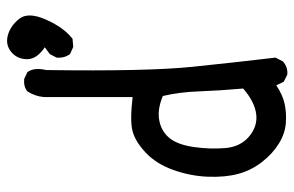

<svg xmlns="http://www.w3.org/2000/svg" viewBox="-164 -658 828 540"><g transform="rotate(-90 250.0 -388.0)"><path d="M310 6 290 -4 280 -25Q255 -8 230 -2Q205 4 175 2Q145 0 116.5 -17.5Q88 -35 64.5 -65Q41 -95 31 -132Q21 -169 23 -218Q25 -267 42 -314.5Q59 -362 90 -391.5Q121 -421 150.5 -429Q180 -437 247 -429V-678Q249 -703 263 -725Q276 -736 298 -734L317 -725Q331 -707 323 -672Q319 -388 332 -262Q345 -136 358 -27L347 -6Q331 8 310 6ZM271 -118Q265 -187 263 -242.5Q261 -298 250 -344Q212 -360 181 -354Q150 -348 131.5 -325Q113 -302 106.5 -257Q100 -212 103.5 -169Q107 -126 136 -101.5Q165 -77 199.5 -81.5Q234 -86 271 -118ZM388 -596 368 -605Q356 -621 358 -643L368 -662L387 -676Q353 -699 353.5 -726.5Q354 -754 374 -770.5Q394 -787 420.5 -780Q447 -773 467 -748Q487 -723 465 -673Q443 -623 411 -598Z"/></g></svg>

Font: Kosefont JP
Style: Regular
Weight: 400
Designer: Nozomi Seto 瀬戸のぞみ
Version: Version 3.00;June 19, 2020